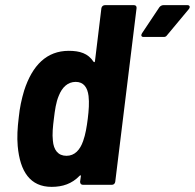

<svg xmlns="http://www.w3.org/2000/svg" viewBox="-20 -720 759 748"><path d="M344 -480C323 -512 291 -522 248 -522C162 -522 106 -466 74 -367C64 -333 57 -302 53 -262C48 -221 46 -186 49 -151C58 -51 98 8 181 8C224 8 260 -4 290 -35C293 -39 296 -37 295 -33L292 -12C292 -5 296 0 303 0H416C423 0 428 -5 429 -12L512 -688C513 -695 509 -700 502 -700H389C382 -700 376 -695 375 -688L350 -482C350 -478 347 -476 344 -480ZM601 -692 533 -590C528 -582 531 -576 539 -576H617C623 -576 627 -577 631 -583L716 -685C722 -693 719 -700 710 -700H617C611 -700 605 -697 601 -692ZM304 -171C292 -136 271 -113 239 -113C206 -113 189 -136 186 -172C183 -197 186 -227 190 -258C194 -291 198 -321 209 -347C222 -380 244 -401 275 -401C306 -401 321 -379 325 -346C328 -320 326 -290 322 -258C318 -226 313 -196 304 -171Z"/></svg>

Font: Barlow Semi Condensed
Style: Bold Italic
Weight: 700
Width: 4
Italic angle: -7°
Designer: Jeremy Tribby
Foundry: Tribby Type
Version: Version 1.422;hotconv 1.0.109;makeotfexe 2.5.65596